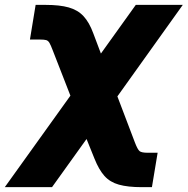

<svg xmlns="http://www.w3.org/2000/svg" viewBox="-89 -566 772 790"><path d="M-69.3 204.1 200.7 -172.4 127.4 -360.4Q119.6 -380.9 114.3 -389.9Q108.9 -398.9 100.6 -401.1Q92.3 -403.3 75.2 -403.3H34.2L57.6 -545.9H98.6Q156.7 -545.9 193.8 -535.4Q231 -524.9 254.6 -499.5Q278.3 -474.1 294.9 -428.7L326.2 -345.7L469.7 -545.9H663.1L394 -169.4L465.8 19.5Q477.1 49.3 485.4 55.9Q493.7 62.5 518.6 62.5H559.6L536.1 204.1H495.1Q437 204.1 400.4 193.8Q363.8 183.6 340.8 158Q317.9 132.3 299.8 86.9L267.1 5.9L125 204.1Z"/></svg>

Font: Inter Black
Style: Italic
Weight: 900
Italic angle: -9.39999°
Designer: Rasmus Andersson
Foundry: rsms
Version: Version 4.000;git-a52131595